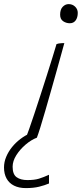

<svg xmlns="http://www.w3.org/2000/svg" viewBox="-100 -686 410 958"><path d="M144.5 186V229.5Q123.5 238.5 95.5 245.5Q67.5 252.5 28.5 252.5Q-5.5 252.5 -30 240.2Q-54.5 228 -67.2 204.8Q-80 181.5 -80 149.5Q-80 122.5 -69.2 96.8Q-58.5 71 -40.2 48.2Q-22 25.5 1.8 7.5Q25.5 -10.5 51.5 -21.5L84 1Q56 11.5 28 35.2Q0 59 -18.5 88.2Q-37 117.5 -37 146Q-37 184 -17 198.2Q3 212.5 36.5 212.5Q72 212.5 94.5 205.5Q117 198.5 144.5 186ZM84 1Q79.5 1 67.8 0.8Q56 0.5 44.8 0Q33.5 -0.5 29.5 -1Q34.5 -11.5 45.5 -42.2Q56.5 -73 71 -117Q85.5 -161 101.8 -210.8Q118 -260.5 133.5 -309.5Q149 -358.5 161.8 -399.5Q174.5 -440.5 182 -466Q187 -468 193 -469Q199 -470 206.2 -470.5Q213.5 -471 221 -471Q216.5 -455 206.5 -418.5Q196.5 -382 183 -333.8Q169.5 -285.5 154.8 -233.8Q140 -182 126.2 -134Q112.5 -86 101.2 -50.2Q90 -14.5 84 1ZM242.5 -665.5Q261.5 -665.5 274.8 -652.8Q288 -640 288 -622Q288 -598.5 277.5 -584.2Q267 -570 248.5 -570Q230 -570 215 -580.2Q200 -590.5 200 -612.5Q200 -639 213 -652.2Q226 -665.5 242.5 -665.5Z"/></svg>

Font: Grandstander Thin Thin
Style: Italic
Weight: 250
Italic angle: -15°
Version: Version 1.200